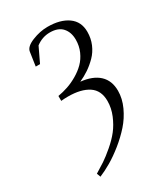

<svg xmlns="http://www.w3.org/2000/svg" viewBox="-187 -538 812 928"><g transform="rotate(-30 219.5 -74.5)"><path d="M85 282.2Q114.3 264.6 138.2 248.8Q162.1 232.9 195.3 204.6Q228.5 176.3 250.7 147.9Q272.9 119.6 289.1 81.1Q305.2 42.5 305.2 2.9Q305.2 -56.2 263.9 -83.5Q222.7 -110.8 149.9 -110.8Q131.3 -110.8 111.8 -108.9V-136.2Q140.1 -141.1 167.7 -150.4Q195.3 -159.7 223.6 -176.3Q252 -192.9 272.9 -213.9Q293.9 -234.9 307.4 -265.1Q320.8 -295.4 320.8 -330.1Q320.8 -371.6 298.1 -397.2Q275.4 -422.9 229 -422.9Q186.5 -422.9 150.9 -396L111.8 -314H87.9L99.1 -390.1Q102.5 -416.5 146.5 -434.3Q190.4 -452.1 232.9 -452.1Q303.7 -452.1 345.9 -422.1Q388.2 -392.1 388.2 -335Q388.2 -298.8 374.8 -267.1Q361.3 -235.4 338.4 -212.2Q315.4 -189 290.8 -172.4Q266.1 -155.8 237.8 -143.1Q304.2 -136.2 339.1 -103.5Q374 -70.8 374 -14.2Q374 29.3 353.8 73.2Q333.5 117.2 302.5 152.1Q271.5 187 232.7 218.3Q193.8 249.5 158.7 270Q123.5 290.5 92.8 303.2Z"/></g></svg>

Font: Dihjauti
Style: Italic
Weight: 400
Italic angle: -9°
Designer: T. Christopher White
Version: Version 3.0.0